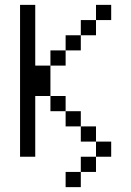

<svg xmlns="http://www.w3.org/2000/svg" viewBox="-20 -645 540 790"><path d="M437.5 0V-62.5H375V0H312.5V62.5H250V125H312.5V62.5H375V0ZM437.5 -562.5V-625H375V-562.5H312.5V-500H250V-437.5H187.5V-375H125Q125 -375 125 -625H62.5Q62.5 -625 62.5 0H125Q125 0 125 -250H187.5V-187.5H250V-125H312.5V-62.5H375V-125H312.5V-187.5H250V-250H187.5Q187.5 -250 187.5 -375H250V-437.5H312.5V-500H375V-562.5Z"/></svg>

Font: BFUnifontExMono
Style: Regular
Weight: 500
Version: Version 15.0.06